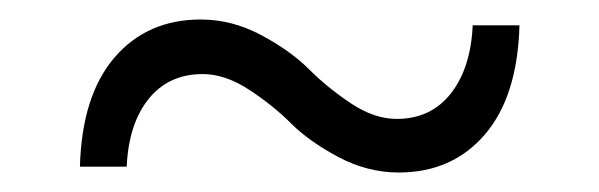

<svg xmlns="http://www.w3.org/2000/svg" viewBox="-20 -449 615 197"><path d="M389 -272Q357 -272 327 -288Q297 -304 278.5 -322.5Q260 -341 235.5 -357Q211 -373 188 -373Q153 -373 132.5 -347.5Q112 -322 110 -278H62Q64 -351 97.5 -390Q131 -429 186 -429Q218 -429 248 -413Q278 -397 297 -378Q316 -359 340 -343Q364 -327 387 -327Q422 -327 442.5 -353Q463 -379 465 -423H513Q511 -350 477.5 -311Q444 -272 389 -272Z"/></svg>

Font: mBank
Style: Regular
Weight: 400
Designer: Julieta Ulanovsky
Foundry: Julieta Ulanovsky
Version: Version 7.200;PS 007.200;hotconv 1.0.88;makeotf.lib2.5.64775